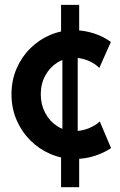

<svg xmlns="http://www.w3.org/2000/svg" viewBox="-20 -658 500 802"><path d="M292.9 5.9Q238.8 5.9 190.9 -14.7Q143 -35.2 106.4 -71.9Q69.8 -108.5 48.9 -157.6Q28 -206.7 28 -263.9Q28 -322.5 49.2 -371.5Q70.4 -420.5 107 -456.5Q143.5 -492.5 190.1 -512.2Q236.8 -531.9 287.7 -531.9Q329.8 -531.9 370.4 -519.1Q411 -506.3 443.1 -482.8L394.8 -374.2Q381.3 -387.7 364.2 -397.2Q347 -406.7 328.1 -411.6Q309.2 -416.6 290.7 -416.6Q251.7 -416.6 220 -396.9Q188.2 -377.2 169.3 -342.7Q150.3 -308.2 150.3 -263.9Q150.3 -221.5 168.6 -186.8Q186.8 -152 218.6 -131.3Q250.3 -110.6 290.7 -110.6Q322.5 -110.6 351 -122.3Q379.4 -134 396.8 -150.7L443.9 -39.3Q415.1 -20 376.3 -7.1Q337.4 5.9 292.9 5.9ZM235.1 124V-17.8L240.6 -81.8V-445.1L235.1 -497.8V-637.7H310.7V-496.7L304.6 -445.1V-81.8L310.7 -16.7V124Z"/></svg>

Font: Reddit Sans
Style: Regular
Weight: 400
Designer: Stephen Hutchings
Foundry: Reddit
Version: Version 1.014